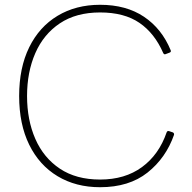

<svg xmlns="http://www.w3.org/2000/svg" viewBox="-20 -768 801 802"><path d="M398 14Q297 14 220.5 -32Q144 -78 102 -163.5Q60 -249 60 -367Q60 -485 102 -570.5Q144 -656 220.5 -702Q297 -748 398 -748Q507 -748 581.5 -698Q656 -648 693 -558Q696 -551 688 -548L672 -542Q666 -539 662 -546Q626 -629 562.5 -672.5Q499 -716 398 -716Q298 -716 230 -670.5Q162 -625 127.5 -546Q93 -467 93 -367Q93 -267 127.5 -188Q162 -109 230 -63.5Q298 -18 398 -18Q502 -18 573 -70Q644 -122 676 -215Q679 -223 687 -220L702 -215Q708 -212 707 -205Q673 -108 596 -47Q519 14 398 14Z"/></svg>

Font: LINE Seed Sans Thin
Style: Regular
Weight: 250
Designer: LINE VX Design & Dalton Maag Ltd & Sandoll Inc
Foundry: Dalton Maag Ltd
Version: Version 1.003